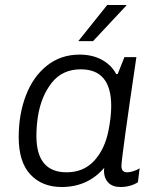

<svg xmlns="http://www.w3.org/2000/svg" viewBox="-20 -740 647 770"><path d="M446 -443H452L479 -511H527Q467 -106 467 -74Q467 -49 490 -49Q501 -49 515 -53.5Q529 -58 540 -65L533 -9Q503 10 463 10Q431 10 414 -8Q397 -26 397 -55L398 -67Q332 10 227 10Q149 10 102 -40Q55 -90 55 -190Q55 -282 84 -357.5Q113 -433 168.5 -477Q224 -521 299 -521Q351 -521 389 -500Q427 -479 446 -443ZM132 -273Q126 -233 126 -195Q126 -49 247 -49Q315 -49 357.5 -95Q400 -141 415 -216Q426 -271 426 -315Q426 -462 304 -462Q230 -462 187.5 -408Q145 -354 132 -273ZM487 -720 486 -717 353 -575H294L410 -720Z"/></svg>

Font: Chivo Light Italic
Style: Regular
Weight: 300
Italic angle: -8.05°
Designer: Hector Gatti
Foundry: Omnibus-Type
Version: Version 1.007